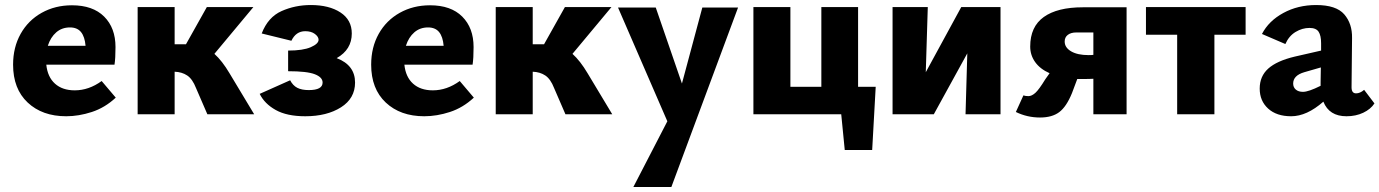

<svg xmlns="http://www.w3.org/2000/svg" viewBox="-20 -454 5482 763"><path d="M440 -66Q397 -26 345 -9Q293 8 243 8Q148 8 90 -46.5Q32 -101 32 -197Q32 -266 62 -319.5Q92 -373 145.5 -403Q199 -433 266 -433Q349 -433 394 -388Q439 -343 439 -267Q439 -222 435 -197H164Q169 -148 198.5 -121.5Q228 -95 277 -95Q333 -95 384 -132ZM170 -272H320Q317 -308 302 -326.5Q287 -345 258 -345Q226 -345 203.5 -325.5Q181 -306 170 -272Z M990 0H804L759 -104Q745 -140 724 -154Q703 -168 674 -169V0H527V-426H674V-278H719L802 -426H987L832 -240Q863 -212 892 -163Z M1391 -126Q1391 -63 1335 -27.5Q1279 8 1193 8Q1120 8 1075.5 -17Q1031 -42 1012 -81L1133 -135Q1144 -114 1161.5 -105Q1179 -96 1207 -96Q1262 -96 1262 -126Q1262 -147 1231 -159Q1200 -171 1125 -171V-253Q1184 -253 1215 -266.5Q1246 -280 1246 -296Q1246 -308 1231.5 -319Q1217 -330 1193 -330Q1156 -330 1138 -292L1020 -321Q1045 -386 1099 -410Q1153 -434 1215 -434Q1288 -434 1333 -404.5Q1378 -375 1378 -321Q1378 -257 1318 -223Q1391 -195 1391 -126Z M1863 -66Q1820 -26 1768 -9Q1716 8 1666 8Q1571 8 1513 -46.5Q1455 -101 1455 -197Q1455 -266 1485 -319.5Q1515 -373 1568.5 -403Q1622 -433 1689 -433Q1772 -433 1817 -388Q1862 -343 1862 -267Q1862 -222 1858 -197H1587Q1592 -148 1621.5 -121.5Q1651 -95 1700 -95Q1756 -95 1807 -132ZM1593 -272H1743Q1740 -308 1725 -326.5Q1710 -345 1681 -345Q1649 -345 1626.5 -325.5Q1604 -306 1593 -272Z M2413 0H2227L2182 -104Q2168 -140 2147 -154Q2126 -168 2097 -169V0H1950V-426H2097V-278H2142L2225 -426H2410L2255 -240Q2286 -212 2315 -163Z M2913 -424 2648 289H2497L2632 28L2436 -424H2586L2690 -122L2771 -424Z M3460 -109 3446 142H3337L3323 0H2974V-426H3121V-109H3244V-426H3390V-109Z M3956 0H3817L3824 -242L3691 0H3527V-426H3667L3659 -167L3800 -426H3956Z M4457 -425V0H4325V-141Q4310 -140 4280 -140H4261L4240 -84Q4218 -30 4189.5 -8.5Q4161 13 4113 13Q4062 13 4017 -9L4047 -75Q4054 -72 4067 -72Q4080 -72 4094.5 -85Q4109 -98 4134 -139L4151 -163Q4113 -180 4093.5 -207.5Q4074 -235 4074 -269Q4074 -348 4128 -386.5Q4182 -425 4283 -425ZM4325 -236V-325H4257Q4236 -325 4223.5 -315.5Q4211 -306 4211 -289Q4211 -265 4236.5 -250Q4262 -235 4306 -235Q4319 -235 4325 -236Z M4930 -316H4806V0H4658V-316H4534V-426H4930Z M5442 -43Q5427 -20 5397.5 -6Q5368 8 5331 8Q5262 8 5239 -50Q5173 8 5111 8Q5053 8 5019.5 -22.5Q4986 -53 4986 -102Q4986 -151 5020 -181.5Q5054 -212 5125 -229L5230 -253V-282Q5230 -313 5220 -328Q5210 -343 5184 -343Q5155 -343 5128.5 -327Q5102 -311 5088 -279L4995 -319Q5022 -371 5080 -402.5Q5138 -434 5210 -434Q5290 -434 5322 -397Q5354 -360 5353 -303L5351 -107Q5351 -83 5369 -83Q5385 -83 5401 -97ZM5228 -113V-126L5229 -186L5163 -167Q5119 -154 5119 -122Q5119 -107 5129.5 -98Q5140 -89 5158 -89Q5180 -89 5228 -113Z"/></svg>

Font: Ysabeau Ultrabold
Style: Regular
Weight: 800
Designer: Christian Thalmann (Catharsis Fonts)
Version: Version 0.003